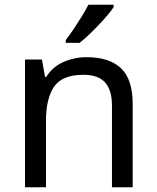

<svg xmlns="http://www.w3.org/2000/svg" viewBox="-20 -786 658 806"><path d="M343 -546Q439 -546 488 -499.5Q537 -453 537 -349V0H450V-343Q450 -408 421 -440Q392 -472 330 -472Q241 -472 207 -422Q173 -372 173 -278V0H85V-536H156L169 -463H174Q200 -505 246 -525.5Q292 -546 343 -546ZM457 -756Q448 -742 431 -722Q414 -702 393.5 -680.5Q373 -659 352.5 -639.5Q332 -620 314 -606H256V-618Q271 -637 288.5 -663Q306 -689 323 -716.5Q340 -744 351 -766H457Z"/></svg>

Font: Noto Sans NKo Unjoined
Style: Regular
Weight: 400
Designer: Monotype Design Team
Foundry: Monotype Imaging Inc.
Version: Version 2.004